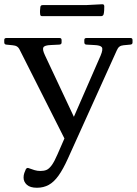

<svg xmlns="http://www.w3.org/2000/svg" viewBox="-55 -671 644 904"><path d="M119 213Q87 213 71.5 199Q56 185 56 165Q56 153 59.5 143.5Q63 134 67 125Q73 117 81 121Q94 126 107.5 130Q121 134 135 134Q152 134 164 129Q176 124 188.5 107Q201 90 216 55L419 -410Q431 -439 424.5 -448.5Q418 -458 388 -459L351 -461Q342 -462 342 -472V-483Q342 -492 352 -492H560Q569 -492 569 -482V-471Q569 -462 559 -461L527 -458Q515 -457 507.5 -451.5Q500 -446 495 -434L265 75Q242 126 220.5 156Q199 186 174.5 199.5Q150 213 119 213ZM38 -436Q33 -447 25 -452Q17 -457 4 -458L-26 -461Q-35 -462 -35 -472V-483Q-35 -492 -25 -492H226Q235 -492 235 -482V-471Q235 -462 225 -461L185 -459Q154 -458 149 -447.5Q144 -437 157 -410L314 -76L261 6ZM135 -638Q136 -647 146 -647H349L427 -651Q436 -651 436 -641Q436 -632 435.5 -622.5Q435 -613 433 -604Q430 -595 421 -595H143Q134 -595 134 -605Q133 -613 133.5 -621.5Q134 -630 135 -638Z"/></svg>

Font: Hahmlet
Style: Regular
Weight: 400
Designer: Minjoo Ham & Mark Frömberg
Foundry: hypertype
Version: Version 1.002